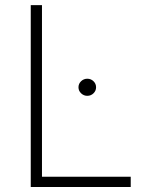

<svg xmlns="http://www.w3.org/2000/svg" viewBox="-20 -748 591 768"><path d="M103 0V-727.5H147.9V-41H502.9V0ZM329.1 -364.7Q314.9 -364.7 304.4 -374.8Q293.9 -384.8 293.9 -398.9Q293.9 -413.1 304.4 -423.1Q314.9 -433.1 329.1 -433.1Q343.8 -433.1 354 -423.1Q364.3 -413.1 364.3 -398.9Q364.3 -384.8 354 -374.8Q343.8 -364.7 329.1 -364.7Z"/></svg>

Font: Inter Extra Light
Style: Regular
Weight: 200
Designer: Rasmus Andersson
Foundry: rsms
Version: Version 4.000;git-3c8e0fc